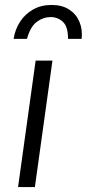

<svg xmlns="http://www.w3.org/2000/svg" viewBox="-20 -756 351 776"><path d="M53 0 124 -511H192L121 0ZM35 -599Q41 -637 61 -668Q81 -699 113.5 -717.5Q146 -736 188 -736Q231 -736 259.5 -717.5Q288 -699 301 -668Q314 -637 310 -599H255Q255 -649 234 -668Q213 -687 185 -687Q155 -687 129 -668Q103 -649 89 -599Z"/></svg>

Font: Chivo Medium ExtraLight
Style: Italic
Weight: 250
Italic angle: -8.05°
Version: Version 2.002